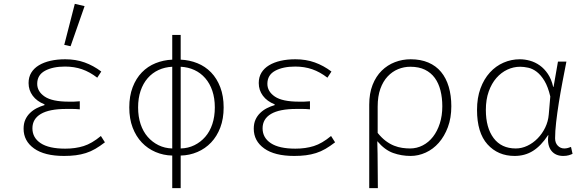

<svg xmlns="http://www.w3.org/2000/svg" viewBox="-20 -801 3040 1001"><path d="M314 12Q212 12 157.5 -27Q103 -66 103 -130Q103 -157 112 -177Q121 -197 136.5 -212Q152 -227 171.5 -237Q191 -247 212 -253V-257Q172 -273 150.5 -302Q129 -331 129 -368Q129 -399 143 -422Q157 -445 182.5 -460.5Q208 -476 243 -484Q278 -492 320 -492Q375 -492 421 -475.5Q467 -459 508 -428L487 -396Q448 -426 407.5 -440Q367 -454 319 -454Q255 -454 214.5 -432Q174 -410 174 -364Q174 -324 213 -297.5Q252 -271 339 -271Q353 -271 365 -271Q377 -271 396 -273V-231Q375 -233 358.5 -233Q342 -233 325 -233Q237 -233 193 -207Q149 -181 149 -132Q149 -83 192 -54.5Q235 -26 320 -26Q373 -26 416 -39.5Q459 -53 506 -92L527 -59Q501 -39 477 -25Q453 -11 427.5 -3Q402 5 374.5 8.5Q347 12 314 12ZM348 -560 315 -567 370 -781 421 -769Z M700 -241Q700 -193 713 -154Q726 -115 750 -87.5Q774 -60 806.5 -44Q839 -28 878 -27V-453Q839 -451 806.5 -436Q774 -421 750 -393.5Q726 -366 713 -327.5Q700 -289 700 -241ZM1100 -241Q1100 -289 1087 -327.5Q1074 -366 1050 -393.5Q1026 -421 993.5 -436Q961 -451 922 -453V-27Q961 -28 993.5 -44Q1026 -60 1050 -87.5Q1074 -115 1087 -154Q1100 -193 1100 -241ZM878 180V10Q832 9 791 -8.5Q750 -26 719.5 -58Q689 -90 671.5 -136Q654 -182 654 -241Q654 -300 671.5 -346Q689 -392 719.5 -423.5Q750 -455 791 -471.5Q832 -488 878 -490V-619H922V-490Q968 -488 1009 -471.5Q1050 -455 1080.5 -423.5Q1111 -392 1128.5 -346Q1146 -300 1146 -241Q1146 -182 1128.5 -136Q1111 -90 1080.5 -58Q1050 -26 1009 -8.5Q968 9 922 10V180Z M1514 12Q1412 12 1357.5 -27Q1303 -66 1303 -130Q1303 -157 1312 -177Q1321 -197 1336.5 -212Q1352 -227 1371.5 -237Q1391 -247 1412 -253V-257Q1372 -273 1350.5 -302Q1329 -331 1329 -368Q1329 -399 1343 -422Q1357 -445 1382.5 -460.5Q1408 -476 1443 -484Q1478 -492 1520 -492Q1575 -492 1621 -475.5Q1667 -459 1708 -428L1687 -396Q1648 -426 1607.5 -440Q1567 -454 1519 -454Q1455 -454 1414.5 -432Q1374 -410 1374 -364Q1374 -324 1413 -297.5Q1452 -271 1539 -271Q1553 -271 1565 -271Q1577 -271 1596 -273V-231Q1575 -233 1558.5 -233Q1542 -233 1525 -233Q1437 -233 1393 -207Q1349 -181 1349 -132Q1349 -83 1392 -54.5Q1435 -26 1520 -26Q1573 -26 1616 -39.5Q1659 -53 1706 -92L1727 -59Q1701 -39 1677 -25Q1653 -11 1627.5 -3Q1602 5 1574.5 8.5Q1547 12 1514 12Z M1905 180V-255Q1905 -314 1922.5 -358.5Q1940 -403 1970 -432.5Q2000 -462 2039 -477Q2078 -492 2121 -492Q2173 -492 2213 -475Q2253 -458 2279.5 -426Q2306 -394 2319.5 -348.5Q2333 -303 2333 -247Q2333 -186 2315 -138Q2297 -90 2267.5 -56.5Q2238 -23 2199.5 -5.5Q2161 12 2121 12Q2073 12 2029.5 -3.5Q1986 -19 1947 -65Q1948 -30 1948.5 -0.5Q1949 29 1949 57.5Q1949 86 1949.5 115.5Q1950 145 1950 180ZM2118 -27Q2153 -27 2184 -43Q2215 -59 2237.5 -88Q2260 -117 2273 -157.5Q2286 -198 2286 -247Q2286 -291 2276.5 -329Q2267 -367 2247 -394.5Q2227 -422 2195.5 -437.5Q2164 -453 2119 -453Q2086 -453 2055.5 -440.5Q2025 -428 2001 -402.5Q1977 -377 1963 -338Q1949 -299 1949 -245V-108Q1970 -82 1991.5 -66Q2013 -50 2034.5 -41.5Q2056 -33 2077 -30Q2098 -27 2118 -27Z M2663 12Q2576 12 2521.5 -48.5Q2467 -109 2467 -228Q2467 -291 2485 -340Q2503 -389 2534 -423Q2565 -457 2605.5 -474.5Q2646 -492 2690 -492Q2716 -492 2743 -484.5Q2770 -477 2794 -460Q2818 -443 2836.5 -415.5Q2855 -388 2864 -348H2866L2889 -480H2933Q2923 -429 2912.5 -374Q2902 -319 2893.5 -265.5Q2885 -212 2879.5 -164Q2874 -116 2874 -80Q2874 -56 2888 -41.5Q2902 -27 2922 -27Q2931 -27 2940.5 -29.5Q2950 -32 2957 -35L2965 1Q2957 5 2945 8.5Q2933 12 2916 12Q2897 12 2881.5 5.5Q2866 -1 2855 -14.5Q2844 -28 2839.5 -48.5Q2835 -69 2839 -96H2837Q2801 -41 2759 -14.5Q2717 12 2663 12ZM2669 -27Q2700 -27 2729.5 -41Q2759 -55 2783 -79.5Q2807 -104 2822.5 -136Q2838 -168 2841 -204L2849 -298Q2837 -349 2818.5 -379.5Q2800 -410 2778.5 -426.5Q2757 -443 2734 -448Q2711 -453 2692 -453Q2657 -453 2625 -438Q2593 -423 2568 -394.5Q2543 -366 2528 -324Q2513 -282 2513 -228Q2513 -135 2553.5 -81Q2594 -27 2669 -27Z"/></svg>

Font: Source Code Pro Light
Style: Regular
Weight: 300
Monospace: yes
Designer: Paul D. Hunt, Teo Tuominen
Foundry: Adobe Systems Incorporated
Version: Version 2.030;PS 1.000;hotconv 16.6.51;makeotf.lib2.5.65220